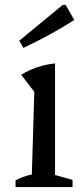

<svg xmlns="http://www.w3.org/2000/svg" viewBox="-20 -758 334 778"><path d="M43 0V-27Q57 -35 73.5 -41Q90 -47 109 -51L119 -386L66 -455Q97 -474 131 -485.5Q165 -497 203 -501V-49L274 -29V0ZM75 -564 58 -593 234 -738H246L281 -677Q231 -645 179.5 -617Q128 -589 75 -564Z"/></svg>

Font: Piazzolla Thin Medium
Style: Regular
Weight: 500
Version: Version 2.005